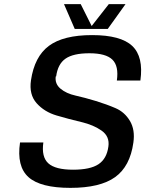

<svg xmlns="http://www.w3.org/2000/svg" viewBox="-20 -890 704 930"><path d="M252 -520H250Q245 -484 273 -460.5Q301 -437 346 -427Q391 -417 443.5 -401Q496 -385 540 -366Q584 -347 609.5 -304Q635 -261 626 -199Q610 -84 537.5 -32Q465 20 321 20Q176 20 118 -32Q60 -84 77 -200H190Q180 -130 214 -99Q248 -68 334 -68Q417 -68 457 -94.5Q497 -121 505 -180Q512 -229 472.5 -257Q433 -285 373.5 -299Q314 -313 254.5 -330.5Q195 -348 157.5 -390Q120 -432 130 -501Q147 -616 217 -668Q287 -720 426 -720Q565 -720 620.5 -667.5Q676 -615 660 -500H546Q556 -570 524.5 -601Q493 -632 413 -632Q335 -632 297.5 -606Q260 -580 252 -520ZM588 -870 502 -750H342L290 -870H371L424 -764L507 -870Z"/></svg>

Font: Fivo Sans Modern Med
Style: Italic
Weight: 450
Designer: Alexander Slobzheninov
Foundry: Alexander Slobzheninov
Version: 1.0